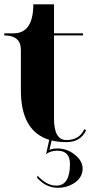

<svg xmlns="http://www.w3.org/2000/svg" viewBox="-30 -665 436 905"><path d="M202.1 -5.9Q68.4 -46.9 68.4 -239.3V-429.7Q68.4 -498 -9.8 -498V-507.8H33.2Q127 -507.8 127 -644.5H224.6V-507.8H361.3V-498H224.6V-105Q224.6 -4.9 283.2 -4.9Q343.8 -4.9 367.2 -55.7L376 -51.8Q350.6 4.9 283.2 4.9Q244.6 4.9 213.4 -2.9L203.1 41.5Q218.3 34.7 240.2 34.7Q292.5 34.7 332.5 72.8Q359.4 98.6 359.4 130.4Q359.4 173.3 316.4 200.2Q284.2 220.2 242.7 220.2Q187 220.2 145 173.3L146.5 162.6Q189.9 210 234.9 210Q299.8 210 299.8 108.4Q299.8 45.4 240.7 45.4Q207 45.4 187 62ZM202.1 -5.9Q0 0 202.1 -5.9Z"/></svg>

Font: spinwerad
Style: Bold
Weight: 700
Width: 7
Version: Version 0.3